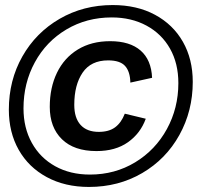

<svg xmlns="http://www.w3.org/2000/svg" viewBox="-20 -730 814 760"><path d="M15 -296Q15 -412 68.5 -506.5Q122 -601 216 -655.5Q310 -710 426 -710Q522 -710 593.5 -671.5Q665 -633 704 -564.5Q743 -496 743 -406Q743 -291 690 -195.5Q637 -100 543 -45Q449 10 332 10Q237 10 165 -29Q93 -68 54 -137Q15 -206 15 -296ZM686 -401Q686 -479 653 -537.5Q620 -596 560 -628.5Q500 -661 422 -661Q323 -661 243 -613.5Q163 -566 118 -483.5Q73 -401 73 -301Q73 -224 106 -164.5Q139 -105 198.5 -72Q258 -39 336 -39Q435 -39 515 -87.5Q595 -136 640.5 -219Q686 -302 686 -401ZM177 -307Q177 -383 205.5 -442Q234 -501 288 -534Q342 -567 416 -567Q494 -567 536.5 -530Q579 -493 582 -422L496 -403Q495 -447 475 -469Q455 -491 408 -491Q340 -491 307 -442.5Q274 -394 274 -315Q274 -263 299 -235.5Q324 -208 371 -208Q411 -208 435.5 -226Q460 -244 474 -280L557 -260Q536 -202 486.5 -167Q437 -132 362 -132Q273 -132 225 -179Q177 -226 177 -307Z"/></svg>

Font: Krub SemiBold
Style: Italic
Weight: 600
Italic angle: -8°
Designer: Ekaluck Peanpanawate
Foundry: Cadson Demak Co.,Ltd.
Version: Version 1.000; ttfautohint (v1.6)